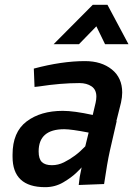

<svg xmlns="http://www.w3.org/2000/svg" viewBox="-20 -764 555 795"><path d="M167 11Q32 11 32 -115V-124Q32 -217 90 -261Q148 -305 240 -305Q286 -305 364 -288L376 -339Q379 -353 379 -364Q379 -393 359 -406.5Q339 -420 309 -420Q232 -420 141 -406L123 -404L120 -480Q236 -511 332 -511Q400 -511 443 -476.5Q486 -442 486 -381Q486 -362 481 -339L462 -263L463 -262L435 -140Q424 -91 411 -2L306 2L310 -31L318 -71Q318 -70 297 -49.5Q276 -29 242 -9Q208 11 167 11ZM195 -80Q221 -80 245 -92Q269 -104 290.5 -120Q312 -136 333 -158L347 -215Q275 -229 246 -229Q140 -229 140 -137Q140 -106 153.5 -93Q167 -80 195 -80ZM512 -581H415L379 -655L307 -581H202L364 -744H425Z"/></svg>

Font: Storia Sans SemiBold
Style: Italic
Weight: 600
Italic angle: -13°
Designer: Campivisivi
Foundry: Accademia di Belle Arti di Urbino and students of MA course of Visual design
Version: Version 60.001;May 25, 2020;FontCreator 12.0.0.2522 64-bit